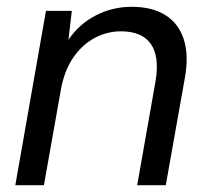

<svg xmlns="http://www.w3.org/2000/svg" viewBox="-20 -544 616 564"><path d="M25 0 115 -512H191L181 -427Q212 -473 261 -498.5Q310 -524 367 -524Q427 -524 466 -499.5Q505 -475 520 -428Q535 -381 523 -315L467 0H383L437 -306Q449 -378 423 -415Q397 -452 335 -452Q295 -452 259 -433Q223 -414 197 -377.5Q171 -341 160 -287L109 0Z"/></svg>

Font: DM Sans 12pt
Style: Italic
Weight: 400
Italic angle: -10°
Version: Version 4.004;gftools[0.9.30]